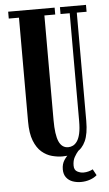

<svg xmlns="http://www.w3.org/2000/svg" viewBox="-58 -738 523 918"><g transform="rotate(-5 204.0 -279.0)"><path d="M215.5 12Q191.5 12 165.2 5Q139 -2 116.5 -21.2Q94 -40.5 80 -76Q66 -111.5 66 -168.5V-667H17V-700H240V-667H188V-164Q188 -94 202.2 -61.8Q216.5 -29.5 247 -29.5Q258.5 -29.5 269.5 -34.8Q280.5 -40 289.8 -53.2Q299 -66.5 304.2 -89.8Q309.5 -113 309.5 -149.5V-667H265.5V-700H390.5V-667H343.5V-147.5Q343.5 -85.5 327.5 -50.8Q311.5 -16 283 -2Q254.5 12 215.5 12ZM293 141.5Q272 141.5 253.2 134.8Q234.5 128 223 112.8Q211.5 97.5 211.5 74Q211.5 48 223.8 29.5Q236 11 252 -1.2Q268 -13.5 280 -20L294 -9Q283 3.5 273.8 20Q264.5 36.5 264.5 60.5Q264.5 82 279.5 89.8Q294.5 97.5 308.5 97.5Q321.5 97.5 333.5 94.2Q345.5 91 354 86L370 115.5Q357.5 127 337 134.2Q316.5 141.5 293 141.5Z"/></g></svg>

Font: Imbue 24pt
Style: Bold
Weight: 700
Designer: Tyler Finck
Foundry: Etcetera Type Company
Version: Version 1.102